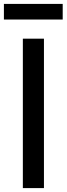

<svg xmlns="http://www.w3.org/2000/svg" viewBox="-31 -963 341 983"><path d="M86 -765H194V0H86ZM290 -943V-863H-11V-943Z"/></svg>

Font: Application Medium
Style: Regular
Weight: 500
Designer: Wei Huang
Foundry: Wei Huang
Version: Version 0.012